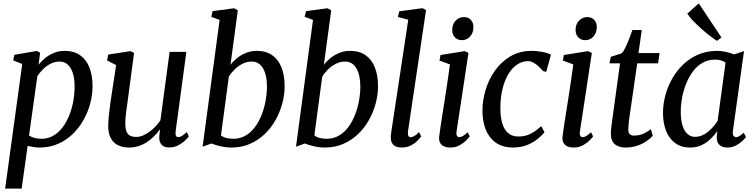

<svg xmlns="http://www.w3.org/2000/svg" viewBox="-20 -866 4488 1140"><path d="M10.5 254 112 -486 58.5 -507.5 65 -540.5 198 -563.5 218 -553 209 -481Q225 -502.5 248 -521.2Q271 -540 300 -552Q329 -564 363 -564Q419 -564 456 -537.8Q493 -511.5 511.2 -464.5Q529.5 -417.5 529.5 -354Q529.5 -303.5 515.8 -251.8Q502 -200 475.5 -153Q449 -106 410.8 -69.2Q372.5 -32.5 323 -11.2Q273.5 10 214 10Q197.5 10 179.2 7Q161 4 144 0.5L108.5 254ZM152.5 -61.5Q167 -51.5 185.5 -46.8Q204 -42 225.5 -42Q265.5 -42 297.2 -60.8Q329 -79.5 352.8 -111.5Q376.5 -143.5 392.2 -183.8Q408 -224 415.5 -267.5Q423 -311 423 -352.5Q423 -398.5 412.5 -431.5Q402 -464.5 382 -482.5Q362 -500.5 333.5 -500.5Q304.5 -500.5 279 -487Q253.5 -473.5 233.8 -453.2Q214 -433 201.5 -413Z M746.5 10Q712.5 10 684.5 -2Q656.5 -14 639.8 -42Q623 -70 622.5 -118Q622.5 -135 624.2 -156.2Q626 -177.5 628.8 -201.2Q631.5 -225 634.5 -248.5Q637.5 -272 641 -293L669.5 -479.5L616 -507L622.5 -542L755.5 -562.5L776 -551.5L741 -289.5Q738.5 -268.5 735.5 -247.5Q732.5 -226.5 729.8 -206.8Q727 -187 725.5 -168.5Q724 -150 724 -134Q724 -102 731.5 -84.2Q739 -66.5 753.8 -59.8Q768.5 -53 788.5 -53Q814.5 -53 841.2 -67.2Q868 -81.5 892 -104Q916 -126.5 932.5 -151.5L987 -558H1086.5L1023 -87.5Q1020.5 -69 1024.8 -60.2Q1029 -51.5 1038 -51.5Q1047.5 -51.5 1059.2 -58.2Q1071 -65 1089 -82L1101 -56.5Q1096.5 -48.5 1080.2 -32.8Q1064 -17 1039.5 -3.8Q1015 9.5 984.5 9.5Q953.5 9.5 938.8 -7.5Q924 -24.5 926 -52Q925.5 -54.5 926 -59.2Q926.5 -64 927.2 -70.5Q928 -77 928.8 -83.5Q929.5 -90 930 -95.5L929 -96.5Q914 -76.5 895.2 -57.5Q876.5 -38.5 853.8 -23.2Q831 -8 804.2 1Q777.5 10 746.5 10Z M1348.5 -481Q1364 -502 1387.5 -521Q1411 -540 1440.8 -552Q1470.5 -564 1504.5 -564Q1560 -564 1596.8 -537.8Q1633.5 -511.5 1651.8 -464.5Q1670 -417.5 1670 -354Q1670 -304 1656.2 -252.2Q1642.5 -200.5 1616.2 -153.5Q1590 -106.5 1551.5 -69.8Q1513 -33 1463.5 -11.5Q1414 10 1354 10Q1323 10 1290 2.5Q1257 -5 1235.5 -14L1183 5L1284 -748L1234.5 -766L1242.5 -800L1370.5 -817L1392 -804.5ZM1292 -62Q1306 -51 1325.2 -46.5Q1344.5 -42 1365 -42Q1406 -42 1438.2 -61Q1470.5 -80 1494.2 -112.2Q1518 -144.5 1533.8 -185Q1549.5 -225.5 1557.2 -269Q1565 -312.5 1565 -352.5Q1565 -419.5 1541.8 -460Q1518.5 -500.5 1474.5 -500.5Q1444.5 -500.5 1417.8 -486.2Q1391 -472 1370.5 -451.2Q1350 -430.5 1338.5 -410Z M1903 -481Q1918.5 -502 1942 -521Q1965.5 -540 1995.2 -552Q2025 -564 2059 -564Q2114.5 -564 2151.2 -537.8Q2188 -511.5 2206.2 -464.5Q2224.5 -417.5 2224.5 -354Q2224.5 -304 2210.8 -252.2Q2197 -200.5 2170.8 -153.5Q2144.5 -106.5 2106 -69.8Q2067.5 -33 2018 -11.5Q1968.5 10 1908.5 10Q1877.5 10 1844.5 2.5Q1811.5 -5 1790 -14L1737.5 5L1838.5 -748L1789 -766L1797 -800L1925 -817L1946.5 -804.5ZM1846.5 -62Q1860.5 -51 1879.8 -46.5Q1899 -42 1919.5 -42Q1960.5 -42 1992.8 -61Q2025 -80 2048.8 -112.2Q2072.5 -144.5 2088.2 -185Q2104 -225.5 2111.8 -269Q2119.5 -312.5 2119.5 -352.5Q2119.5 -419.5 2096.2 -460Q2073 -500.5 2029 -500.5Q1999 -500.5 1972.2 -486.2Q1945.5 -472 1925 -451.2Q1904.5 -430.5 1893 -410Z M2402.5 -86.5Q2400 -69.5 2404.5 -60.5Q2409 -51.5 2417.5 -51.5Q2427 -51.5 2438.5 -57.5Q2450 -63.5 2468 -81.5L2481 -56.5Q2475.5 -48.5 2460.5 -32.5Q2445.5 -16.5 2421.2 -3.2Q2397 10 2363 10Q2345.5 10 2331 4Q2316.5 -2 2308.2 -15.8Q2300 -29.5 2300.5 -52Q2300.5 -56 2301 -62.8Q2301.5 -69.5 2302.5 -76.2Q2303.5 -83 2304 -88L2404 -748.5L2342.5 -765.5L2351 -799L2489.5 -817.5L2509.5 -805.5Z M2654 10Q2632.5 10 2616.8 3.2Q2601 -3.5 2593.2 -17.8Q2585.5 -32 2587.5 -53.5Q2589.5 -73 2594.8 -107.5Q2600 -142 2607 -187Q2614 -232 2622 -282.2Q2630 -332.5 2637.5 -384.2Q2645 -436 2651.5 -483.5L2589.5 -506.5L2595.5 -539.5L2739.5 -562.5L2761.5 -551.5L2691 -86.5Q2688 -68.5 2693 -60Q2698 -51.5 2706.5 -51.5Q2716.5 -51.5 2728 -58Q2739.5 -64.5 2756.5 -81L2769 -56.5Q2764 -48.5 2748.5 -32.8Q2733 -17 2709 -3.5Q2685 10 2654 10ZM2722 -627.5Q2696.5 -627.5 2680.5 -644.8Q2664.5 -662 2665 -689.5Q2665.5 -722.5 2685.5 -743.5Q2705.5 -764.5 2735 -764.5Q2760.5 -764.5 2775.8 -748Q2791 -731.5 2791 -706Q2791 -671.5 2771.5 -649.5Q2752 -627.5 2722 -627.5Z M3024 10Q2940 10 2892.5 -48.2Q2845 -106.5 2844.5 -210.5Q2844.5 -269.5 2863 -331.5Q2881.5 -393.5 2918.5 -446.2Q2955.5 -499 3010.5 -531.5Q3065.5 -564 3138 -564Q3165.5 -564 3197.5 -558.2Q3229.5 -552.5 3251.5 -541.5L3223 -439L3204.5 -444Q3192 -459 3177 -472.5Q3162 -486 3146.2 -494.5Q3130.5 -503 3116 -503Q3080.5 -503 3050 -482.5Q3019.5 -462 2997.2 -424Q2975 -386 2962.8 -334Q2950.5 -282 2951 -219.5Q2951.5 -164.5 2964 -128Q2976.5 -91.5 3000 -73.5Q3023.5 -55.5 3057 -55.5Q3087.5 -55.5 3110.8 -63.5Q3134 -71.5 3154 -85.5Q3174 -99.5 3193.5 -117L3213 -80.5Q3200 -64 3174.2 -42.5Q3148.5 -21 3111 -5.5Q3073.5 10 3024 10Z M3386.5 10Q3365 10 3349.2 3.2Q3333.5 -3.5 3325.8 -17.8Q3318 -32 3320 -53.5Q3322 -73 3327.2 -107.5Q3332.5 -142 3339.5 -187Q3346.5 -232 3354.5 -282.2Q3362.5 -332.5 3370 -384.2Q3377.5 -436 3384 -483.5L3322 -506.5L3328 -539.5L3472 -562.5L3494 -551.5L3423.5 -86.5Q3420.5 -68.5 3425.5 -60Q3430.5 -51.5 3439 -51.5Q3449 -51.5 3460.5 -58Q3472 -64.5 3489 -81L3501.5 -56.5Q3496.5 -48.5 3481 -32.8Q3465.5 -17 3441.5 -3.5Q3417.5 10 3386.5 10ZM3454.5 -627.5Q3429 -627.5 3413 -644.8Q3397 -662 3397.5 -689.5Q3398 -722.5 3418 -743.5Q3438 -764.5 3467.5 -764.5Q3493 -764.5 3508.2 -748Q3523.5 -731.5 3523.5 -706Q3523.5 -671.5 3504 -649.5Q3484.5 -627.5 3454.5 -627.5Z M3718 -175.5Q3715.5 -157.5 3714 -144.2Q3712.5 -131 3711.5 -119.5Q3710.5 -108 3710.5 -94.5Q3710.5 -78.5 3718.8 -69.8Q3727 -61 3743 -61Q3778.5 -61 3803.5 -73.5Q3828.5 -86 3844.5 -99L3856 -60.5Q3844 -46 3821 -29.5Q3798 -13 3765.8 -1.5Q3733.5 10 3692.5 10Q3655 10 3631 -9.2Q3607 -28.5 3607 -73Q3607 -78.5 3607.2 -85.8Q3607.5 -93 3608.8 -103Q3610 -113 3611.5 -126.2Q3613 -139.5 3615.5 -156.5L3661.5 -490H3598.5L3607 -528.5L3672.5 -550Q3683 -561.5 3694.5 -586.2Q3706 -611 3716.8 -638.8Q3727.5 -666.5 3735 -688H3790.5L3771 -551H3896L3887.5 -490H3763.5Z M4332 -91.5Q4328.5 -68.5 4335.2 -60Q4342 -51.5 4351 -51.5Q4360 -51.5 4370.5 -58Q4381 -64.5 4395.5 -78L4409 -53Q4405 -45.5 4389.8 -30.5Q4374.5 -15.5 4351 -2.8Q4327.5 10 4298 10Q4269.5 10 4252 -5.5Q4234.5 -21 4235.5 -55L4239.5 -87.5Q4222.5 -64 4199.5 -41.5Q4176.5 -19 4146.5 -4.5Q4116.5 10 4078 10Q4024 10 3988 -17Q3952 -44 3934.2 -90.5Q3916.5 -137 3916.5 -196Q3916.5 -245.5 3930 -297.5Q3943.5 -349.5 3970 -397Q3996.5 -444.5 4035.5 -482.2Q4074.5 -520 4125.5 -542Q4176.5 -564 4239.5 -564Q4263 -564 4290.5 -557.8Q4318 -551.5 4339 -543L4397.5 -562.5ZM4288 -494Q4275.5 -503.5 4259.5 -507.8Q4243.5 -512 4225.5 -512Q4185 -512 4152.5 -493.8Q4120 -475.5 4095.8 -443.8Q4071.5 -412 4055 -371.8Q4038.5 -331.5 4030.2 -287.2Q4022 -243 4022 -200.5Q4022 -152 4032.8 -119.2Q4043.5 -86.5 4062.5 -70Q4081.5 -53.5 4106.5 -53.5Q4129.5 -53.5 4149.5 -62.5Q4169.5 -71.5 4186.5 -85.8Q4203.5 -100 4217.2 -116.5Q4231 -133 4241 -149ZM4237 -623.5Q4220.5 -633.5 4195.2 -653Q4170 -672.5 4143 -696.5Q4116 -720.5 4093.8 -744Q4071.5 -767.5 4061 -785.5L4129 -846L4263.5 -643.5Z"/></svg>

Font: Merriweather 28pt
Style: Italic
Weight: 400
Italic angle: -7.8°
Version: Version 2.101